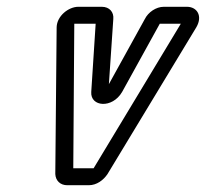

<svg xmlns="http://www.w3.org/2000/svg" viewBox="-20 -521 607 566"><path d="M196 -25 199 -451H262L249 -250C246 -206 311 -200 340 -250L451 -451H513L256 -25ZM178 25H242C265 25 285 10 297 -8L559 -441C578 -474 561 -501 531 -501H463C440 -501 417 -485 407 -465L301 -273L314 -465C316 -485 303 -501 280 -501H211C182 -501 148 -474 147 -441L143 -8C144 12 158 25 178 25Z"/></svg>

Font: DIN Rundschrift
Style: MittelKontKu
Weight: 400
Version: Version 1.027